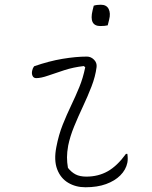

<svg xmlns="http://www.w3.org/2000/svg" viewBox="-20 -775 640 811"><path d="M124 -495Q187 -517 244 -526.5Q301 -536 347 -536Q364 -536 377 -523Q390 -510 388 -492Q383 -452 366.5 -409.5Q350 -367 330 -324.5Q310 -282 293 -240.5Q276 -199 268 -160Q263 -132 263 -110.5Q263 -89 267 -66Q281 -48 299 -38.5Q317 -29 345 -29Q395 -29 435 -51.5Q475 -74 512 -125H518Q521 -103 518 -88Q512 -58 488 -34Q465 -11 428 2.5Q391 16 341 16Q300 16 268 -3Q236 -22 221.5 -60Q207 -98 218 -154Q228 -206 245 -248.5Q262 -291 280.5 -329.5Q299 -368 315 -407Q331 -446 340 -491L334 -496Q290 -491 251.5 -478.5Q213 -466 183 -455.5Q153 -445 133 -445Q122 -445 117.5 -454.5Q113 -464 116 -477Q118 -487 124 -495ZM376 -751Q388 -755 406 -755Q430 -755 439 -737Q448 -719 441 -692L435 -668Q423 -665 404 -665Q355 -665 371 -731Z"/></svg>

Font: Recursive Mn Csl St Lt
Style: Italic
Weight: 300
Italic angle: -15°
Monospace: yes
Version: Version 1.079;hotconv 1.0.112;makeotfexe 2.5.65598; ttfautoh